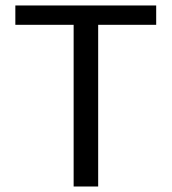

<svg xmlns="http://www.w3.org/2000/svg" viewBox="-20 -678 624 698"><path d="M336.9 0V-587.8H547.8V-658.1H35.8V-587.8H247.7V0Z"/></svg>

Font: Arad
Style: Regular
Weight: 400
Designer: Mohammad Darvishi
Version: Version 1.010;September 21, 2024;FontCreator 15.0.0.2992 64-